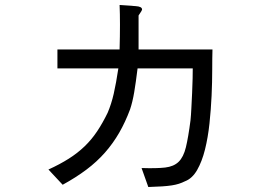

<svg xmlns="http://www.w3.org/2000/svg" viewBox="-20 -704 1040 769"><path d="M535 -506H831Q830 -474 830 -425Q830 -376 827.5 -321Q825 -266 819 -209.5Q813 -153 801 -105Q789 -57 769.5 -23Q750 11 721 22Q709 28 696.5 32Q684 36 668 38.5Q652 41 629.5 42.5Q607 44 574 45L547 -31Q607 -29 641.5 -33Q676 -37 695.5 -56Q715 -75 724.5 -114Q734 -153 743 -222Q745 -241 746.5 -271.5Q748 -302 749.5 -332.5Q751 -363 751.5 -390Q752 -417 752 -430H531Q524 -373 517.5 -334.5Q511 -296 501 -266Q482 -215 457.5 -172.5Q433 -130 400.5 -93Q368 -56 326 -24.5Q284 7 231 36L174 -25Q220 -46 255.5 -68.5Q291 -91 319 -118Q347 -145 369 -178Q391 -211 411 -252Q426 -287 435.5 -328.5Q445 -370 454 -430H210V-506H459Q462 -615 459 -684Q497 -681 523 -679.5Q549 -678 549 -666Q549 -662 535 -642Z"/></svg>

Font: D2Coding ligature
Style: Regular
Weight: 400
Monospace: yes
Designer: Yong-Rak Park; Jeong-Hwan Yoon; Sang-Min Lee;
Foundry: NHN Corporation
Version: Version 1.3.2; Build 20180524